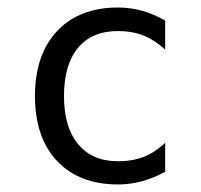

<svg xmlns="http://www.w3.org/2000/svg" viewBox="-20 -485 540 517"><path d="M424.8 -22.5Q394.5 -5.9 362.8 2.9Q331.1 11.7 297.9 11.7Q193.4 11.7 133.8 -51.3Q74.2 -114.3 74.2 -226.6Q74.2 -337.9 133.8 -401.4Q193.4 -464.8 297.9 -464.8Q331.1 -464.8 362.3 -456.1Q393.6 -447.3 424.8 -429.7V-351.6Q395.5 -377.9 365.7 -389.6Q335.9 -401.4 297.9 -401.4Q227.5 -401.4 189.9 -356Q152.3 -310.5 152.3 -226.6Q152.3 -142.6 190.4 -96.7Q228.5 -50.8 297.9 -50.8Q336.9 -50.8 367.7 -63Q398.4 -75.2 424.8 -100.6Z"/></svg>

Font: BabelStone Flags
Style: Regular
Weight: 400
Designer: Andrew West
Foundry: BabelStone
Version: Version 4.12